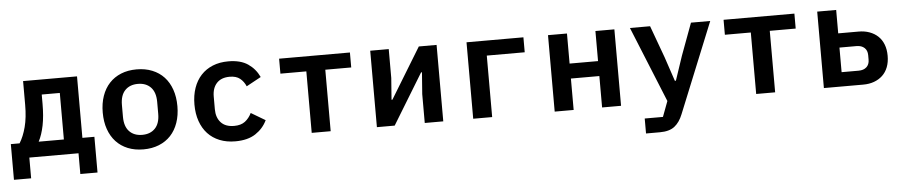

<svg xmlns="http://www.w3.org/2000/svg" viewBox="-42 -810 6084 1291"><g transform="rotate(-5 3000.0 -164.0)"><path d="M14 -101H73Q100 -144 116.5 -207Q133 -270 133 -356V-516H497V-101H578V140H462V0H130V140H14ZM372 -101V-415H250V-352Q250 -269 237.5 -207Q225 -145 202 -101Z M900 12Q841 12 794.5 -7Q748 -26 715.5 -61Q683 -96 665.5 -146Q648 -196 648 -258Q648 -320 665.5 -370Q683 -420 715.5 -455Q748 -490 794.5 -509Q841 -528 900 -528Q958 -528 1005 -509Q1052 -490 1084.5 -455Q1117 -420 1134.5 -370Q1152 -320 1152 -258Q1152 -196 1134.5 -146Q1117 -96 1084.5 -61Q1052 -26 1005 -7Q958 12 900 12ZM900 -86Q955 -86 987 -119.5Q1019 -153 1019 -218V-298Q1019 -363 987 -396.5Q955 -430 900 -430Q845 -430 813 -396.5Q781 -363 781 -298V-218Q781 -153 813 -119.5Q845 -86 900 -86Z M1520 12Q1461 12 1414 -7Q1367 -26 1334.5 -61Q1302 -96 1284.5 -146Q1267 -196 1267 -258Q1267 -320 1284.5 -370Q1302 -420 1334.5 -455Q1367 -490 1413.5 -509Q1460 -528 1519 -528Q1601 -528 1651 -494Q1701 -460 1727 -404L1628 -350Q1614 -383 1588.5 -403.5Q1563 -424 1519 -424Q1462 -424 1431.5 -391Q1401 -358 1401 -301V-215Q1401 -159 1431.5 -125.5Q1462 -92 1521 -92Q1567 -92 1594.5 -113Q1622 -134 1639 -169L1735 -112Q1709 -57 1656.5 -22.5Q1604 12 1520 12Z M2036 -415H1861V-516H2339V-415H2164V0H2036Z M2476 -516H2601V-321L2590 -175H2596L2804 -516H2924V0H2799V-195L2810 -341H2804L2596 0H2476Z M3126 -516H3510V-415H3254V0H3126Z M3676 -516H3804V-313H3996V-516H4124V0H3996V-212H3804V0H3676Z M4641 -516H4771L4524 92Q4503 145 4468 172.5Q4433 200 4369 200H4275V99H4398L4437 -5L4229 -516H4365L4444 -300L4499 -136H4506L4561 -300Z M5036 -415H4861V-516H5339V-415H5164V0H5036Z M5493 -516H5621V-358H5759Q5799 -358 5832 -346Q5865 -334 5889 -311.5Q5913 -289 5926 -255.5Q5939 -222 5939 -179Q5939 -136 5926 -102.5Q5913 -69 5889 -46.5Q5865 -24 5832 -12Q5799 0 5759 0H5493ZM5736 -96Q5770 -96 5789.5 -114Q5809 -132 5809 -164V-194Q5809 -226 5789.5 -244Q5770 -262 5736 -262H5621V-96Z"/></g></svg>

Font: IBM Plex Mono SmBld
Style: Regular
Weight: 600
Monospace: yes
Designer: Mike Abbink, Paul van der Laan, Pieter van Rosmalen
Foundry: Bold Monday
Version: Version 2.3